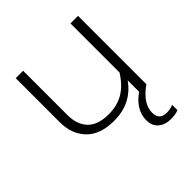

<svg xmlns="http://www.w3.org/2000/svg" viewBox="-187 -612 952 952"><g transform="rotate(-45 289.0 -136.0)"><path d="M525 162V199Q506 208 469 208Q431 208 405.5 186.5Q380 165 380 124Q380 87 401 54.5Q422 22 456 0H455V-80Q388 15 266 15Q170 15 120 -36Q70 -87 70 -171V-480H122V-170Q122 -102 158.5 -64.5Q195 -27 270 -27Q329 -27 373.5 -53Q418 -79 454 -136V-480H507V0H506Q427 56 427 119Q427 171 479 171Q503 171 525 162Z"/></g></svg>

Font: Prompt ExtraLight
Style: Regular
Weight: 275
Designer: Katatrad Team
Foundry: CadsonDemak
Version: Version 1.000